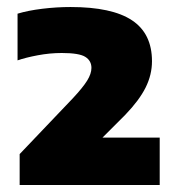

<svg xmlns="http://www.w3.org/2000/svg" viewBox="-20 -835 510 547"><path d="M36 -308V-396L187.5 -555Q216 -585.5 228.2 -605.2Q240.5 -625 240.5 -641.5Q240.5 -662 223 -673Q205.5 -684 156 -684Q122 -684 87.5 -677.5Q53 -671 30 -663V-796Q59.5 -805 100.2 -810Q141 -815 181 -815Q299 -815 356 -777.2Q413 -739.5 413 -660.5Q413 -622 394.8 -585.5Q376.5 -549 337 -508L272 -443H435V-308Z"/></svg>

Font: Encode Sans SemiExpanded SemiExpanded Black
Style: Regular
Weight: 900
Width: 6
Designer: Multiple Designers
Foundry: Impallari Type
Version: Version 3.000; ttfautohint (v1.8.3) -l 8 -r 50 -G 200 -x 14 